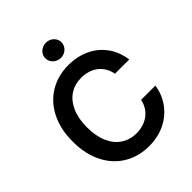

<svg xmlns="http://www.w3.org/2000/svg" viewBox="-252 -1063 1218 1218"><g transform="rotate(-45 357.0 -454.0)"><path d="M373 -602.5Q314.5 -602.5 270 -573.5Q225.6 -544.4 200.7 -488.3Q175.8 -432.1 175.8 -353.5Q175.8 -274.4 200.7 -218.3Q225.6 -162.1 270.3 -133.3Q314.9 -104.5 373 -104.5Q415 -104.5 450.4 -119.9Q485.8 -135.3 509.8 -164.6Q533.7 -193.8 542 -234.4H669.9Q660.2 -166 620.8 -110.4Q581.5 -54.7 517.1 -22.5Q452.6 9.8 371.1 9.8Q277.8 9.8 204.3 -33.9Q130.9 -77.6 89.4 -159.9Q47.9 -242.2 47.9 -353.5Q47.9 -465.3 89.6 -547.4Q131.3 -629.4 204.8 -673.1Q278.3 -716.8 371.1 -716.8Q449.2 -716.8 513.2 -687.3Q577.1 -657.7 618.2 -601.8Q659.2 -545.9 669.9 -468.8H542Q534.7 -510.3 511.2 -540.5Q487.8 -570.8 451.9 -586.7Q416 -602.5 373 -602.5ZM298.8 -850.6Q298.8 -868.7 308.6 -884.3Q318.4 -899.9 335.2 -908.9Q352.1 -918 371.1 -918Q390.6 -918 407.2 -908.9Q423.8 -899.9 433.6 -884.3Q443.4 -868.7 443.4 -850.6Q443.4 -832 433.6 -816.2Q423.8 -800.3 407.2 -791.3Q390.6 -782.2 371.1 -782.2Q352.1 -782.2 335.2 -791.3Q318.4 -800.3 308.6 -816.2Q298.8 -832 298.8 -850.6Z"/></g></svg>

Font: Pretendard SemiBold
Style: Regular
Weight: 600
Designer: Base glyphs from Inter by Rasmus Andersson; Hangeul glyphs from Noto Sans CJK(Source Han Sans) by Jang Soo-young and Kan
Foundry: Kil Hyung-jin
Version: Version 1.309